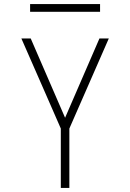

<svg xmlns="http://www.w3.org/2000/svg" viewBox="-20 -924 640 944"><path d="M279 0V-292L199 -475L85 -735H131L300 -345L469 -735H515L321 -292V0ZM128 -866V-904H472V-866Z"/></svg>

Font: Iosevka SS04 XLt Ex
Style: Regular
Weight: 200
Width: 7
Monospace: yes
Designer: Belleve Invis
Foundry: Belleve Invis
Version: Version 19.0.0; ttfautohint (v1.8.4)